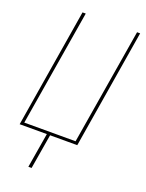

<svg xmlns="http://www.w3.org/2000/svg" viewBox="-173 -817 846 1115"><g transform="rotate(20 250.0 -260.0)"><path d="M148 215 184 0H16L137 -735H157L38 -18H355L474 -735H493L372 0H204L168 215Z"/></g></svg>

Font: Iosevka SS04 Thin Oblique
Style: Regular
Weight: 100
Italic angle: -9°
Monospace: yes
Designer: Belleve Invis
Foundry: Belleve Invis
Version: Version 19.0.0; ttfautohint (v1.8.4)